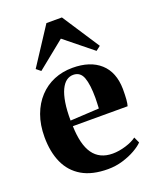

<svg xmlns="http://www.w3.org/2000/svg" viewBox="-147 -871 781 967"><g transform="rotate(-20 243.0 -387.0)"><path d="M263 11.5Q178.5 11.5 124 -20.5Q69.5 -52.5 43 -111.2Q16.5 -170 16.5 -249.5Q16.5 -315 35.5 -366.8Q54.5 -418.5 88.5 -455Q122.5 -491.5 168 -510.5Q213.5 -529.5 267.5 -529.5Q362 -529.5 415.5 -481.5Q469 -433.5 470.5 -342.5Q470.5 -309.5 468.8 -287.2Q467 -265 463 -252.5H169.5Q171 -203 180.2 -165.8Q189.5 -128.5 207 -103.8Q224.5 -79 250.8 -66.5Q277 -54 312 -54Q345 -54 382 -65.2Q419 -76.5 440.5 -93L455 -61.5Q440 -45.5 410.2 -28.5Q380.5 -11.5 342.2 0Q304 11.5 263 11.5ZM168.5 -283 323 -291.5Q324 -306 324.2 -319.5Q324.5 -333 325 -347.5Q325 -419.5 311 -457.2Q297 -495 259 -495Q239 -495 222.2 -482.8Q205.5 -470.5 193.2 -444.5Q181 -418.5 174.5 -378.5Q168 -338.5 168.5 -283ZM115.5 -568 92 -587 222 -786H305L435.5 -586.5L411.5 -568L263.5 -687.5Z"/></g></svg>

Font: Merriweather 120pt
Style: Bold
Weight: 700
Designer: Eben Sorkin
Foundry: Eben Sorkin
Version: Version 2.100